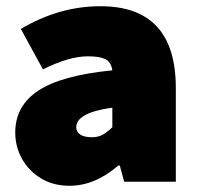

<svg xmlns="http://www.w3.org/2000/svg" viewBox="-20 -584 634 617"><path d="M29 -158Q29 -244 103.5 -293Q178 -342 341 -358Q337 -385 318.5 -394Q300 -403 262 -403Q202 -403 118 -361L47 -491Q170 -564 303 -564Q545 -564 545 -301V0H379L365 -52H360Q285 13 203 13Q151 13 111.5 -11Q72 -35 50.5 -74Q29 -113 29 -158ZM341 -175V-238Q225 -222 225 -175Q225 -160 238 -151.5Q251 -143 275 -143Q295 -143 309 -150.5Q323 -158 341 -175Z"/></svg>

Font: Nebula Sans Black
Style: Regular
Weight: 900
Designer: Paul D. Hunt for Adobe (as Source Sans)
Foundry: Nebula Entertainment & Broadcasting LLC
Version: Version 1.010